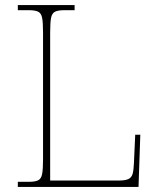

<svg xmlns="http://www.w3.org/2000/svg" viewBox="-20 -734 623 754"><path d="M50 0V-20H93Q118 -20 130 -26Q142 -32 145.5 -51Q149 -70 149 -108V-606Q149 -645 145.5 -663.5Q142 -682 130 -688Q118 -694 93 -694H50V-714H273V-694H233Q208 -694 196 -688Q184 -682 180.5 -663.5Q177 -645 177 -606V-25H446Q472 -25 484.5 -31Q497 -37 501 -52Q505 -67 506 -94L511 -205H531L524 0Z"/></svg>

Font: Noto Rashi Hebrew Thin
Style: Regular
Weight: 250
Version: Version 1.006